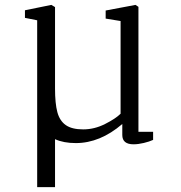

<svg xmlns="http://www.w3.org/2000/svg" viewBox="-20 -575 739 785"><path d="M132 190V-492L82 -502V-533L190 -555L205 -546V-213Q205 -152 214.5 -116.5Q224 -81 249 -63.5Q274 -46 320 -46Q366 -46 409.5 -68Q453 -90 473 -110V-489L412 -499V-532L534 -555L546 -547V-36H606V-3Q591 4 568 9.5Q545 15 526 15Q480 15 480 -23V-68Q389 10 290 10Q240 10 205 -6V190Z"/></svg>

Font: Martel Light
Style: Regular
Weight: 300
Designer: Dan Reynolds
Foundry: Dan Reynolds
Version: Version 1.001; ttfautohint (v1.1) -l 5 -r 5 -G 72 -x 0 -D la